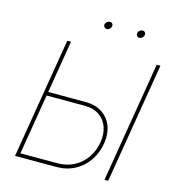

<svg xmlns="http://www.w3.org/2000/svg" viewBox="-128 -1009 1037 1120"><g transform="rotate(15 391.0 -449.5)"><path d="M145.5 -410.2H378.9Q441.4 -410.2 482.4 -382.6Q523.4 -355 540.5 -308.6Q557.6 -262.2 548.3 -205.6Q538.6 -145.5 506.8 -99.1Q475.1 -52.7 426 -26.4Q377 0 314.5 0H64.9L185.5 -727.5H208L91.3 -22.5H314.5Q371.1 -22.5 415.3 -45.9Q459.5 -69.3 488.3 -110.8Q517.1 -152.3 525.9 -205.6Q534.2 -255.9 520.3 -297.1Q506.3 -338.4 470.9 -363Q435.5 -387.7 378.9 -387.7H141.6ZM748 -727.5 627.4 0H605L725.6 -727.5ZM586.9 -853Q577.6 -853 572 -859.9Q566.4 -866.7 567.9 -876.5Q569.3 -885.7 577.4 -892.3Q585.4 -898.9 594.7 -898.9Q604.5 -898.9 609.9 -892.3Q615.2 -885.7 613.8 -876.5Q611.8 -866.7 604 -859.9Q596.2 -853 586.9 -853ZM389.6 -853Q380.4 -853 374.8 -859.9Q369.1 -866.7 370.6 -876.5Q372.1 -885.7 380.1 -892.3Q388.2 -898.9 397.5 -898.9Q407.2 -898.9 412.6 -892.3Q418 -885.7 416.5 -876.5Q414.6 -866.7 406.7 -859.9Q398.9 -853 389.6 -853Z"/></g></svg>

Font: Inter 16pt Thin
Style: Italic
Weight: 250
Italic angle: -9.3988°
Version: Version 4.001;git-66647c0bb